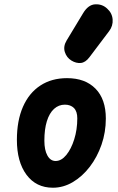

<svg xmlns="http://www.w3.org/2000/svg" viewBox="-20 -872 552 898"><path d="M227.5 6Q149 6 104 -54.5Q59 -115 59 -218Q59 -308 87.5 -372.8Q116 -437.5 168.8 -472Q221.5 -506.5 293.5 -506.5Q378.5 -506.5 426.8 -457.2Q475 -408 475 -317.5Q475 -253.5 454.8 -195.2Q434.5 -137 399.8 -91.8Q365 -46.5 320.5 -20.2Q276 6 227.5 6ZM187.5 -214Q187.5 -170 201.8 -144.5Q216 -119 240 -119Q267 -119 290 -147Q313 -175 327.2 -220.5Q341.5 -266 341.5 -318.5Q341.5 -351 325.8 -366.8Q310 -382.5 283.5 -382.5Q254.5 -382.5 232.8 -362.8Q211 -343 199.2 -305.2Q187.5 -267.5 187.5 -214ZM314.5 -588.5Q291.5 -602.5 283.2 -628.8Q275 -655 291.5 -682.5L368.5 -810Q392.5 -850 425.2 -851.8Q458 -853.5 481 -832Q504.5 -811 506.8 -781Q509 -751 490.5 -726.5L398 -604Q379.5 -579.5 357.8 -577.5Q336 -575.5 314.5 -588.5Z"/></svg>

Font: Edu VIC WA NT Hand Pre
Style: Regular
Weight: 400
Designer: Tina and Corey Anderson, Eben Sorkin, Mirko Velimirovic
Foundry: Google for Education
Version: Version 1.000